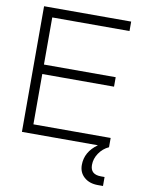

<svg xmlns="http://www.w3.org/2000/svg" viewBox="-93 -714 735 979"><g transform="rotate(10 274.5 -225.0)"><path d="M505.5 -650.5H54.5V0H505.5V-48H105.5V-308.5H477V-357.5H105.5V-601.5H505.5ZM505.5 0H448Q384.5 45 384.5 113Q384.5 152 411.8 176Q439 200 483 200H509.5V153.5H491Q435.5 153.5 435.5 104Q435.5 71.5 455 42.8Q474.5 14 505.5 0Z"/></g></svg>

Font: Overused Grotesk Light
Style: Regular
Weight: 300
Designer: RandomMaerks
Version: Version 0.005